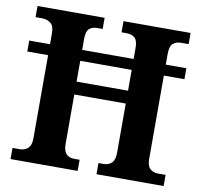

<svg xmlns="http://www.w3.org/2000/svg" viewBox="-79 -798 924 882"><g transform="rotate(10 382.5 -357.0)"><path d="M26 0V-52H61Q83 -52 98 -66Q113 -80 113 -112V-500H16V-551H113V-602Q113 -637 96 -649.5Q79 -662 56 -662H26V-714H339V-662H313Q290 -662 276.5 -649.5Q263 -637 263 -604V-551H503V-602Q503 -637 489 -649.5Q475 -662 449 -662H427V-714H740V-662H704Q682 -662 667.5 -649.5Q653 -637 653 -602V-551H749V-500H653V-111Q653 -79 667.5 -65.5Q682 -52 704 -52H740V0H427V-52H450Q474 -52 488.5 -66Q503 -80 503 -115V-343H263V-112Q263 -80 276.5 -66Q290 -52 313 -52H339V0ZM263 -403H503V-500H263Z"/></g></svg>

Font: Noto Serif Devanagari SemiCondensed
Style: Bold
Weight: 700
Width: 4
Designer: Universal Thirst, Indian Type Foundry and the Monotype Design Team
Foundry: Monotype Imaging Inc.
Version: Version 2.004; ttfautohint (v1.8.4.7-5d5b)